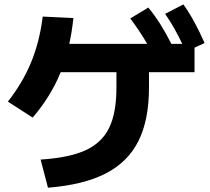

<svg xmlns="http://www.w3.org/2000/svg" viewBox="-20 -831 978 893"><path d="M521.5 -422.9V-495.1H262.2Q215.8 -381.3 131.8 -284.2L16.6 -358.4Q85.4 -445.8 124.8 -541.3Q164.1 -636.7 178.7 -753.9L321.3 -747.1Q314.9 -684.1 302.2 -627H664.6Q629.9 -687 585.9 -745.1L669.9 -795.9Q700.7 -758.3 726.3 -717.5Q752 -676.8 776.9 -627H827.6Q792 -703.1 748 -766.6L833 -810.5Q861.3 -770.5 884.5 -727.5Q907.7 -684.6 931.6 -630.9L884.8 -609.4V-495.1H672.9V-422.9Q672.9 -272.9 623.8 -175Q574.7 -77.1 471.7 -24.2Q368.7 28.8 203.1 42L168.9 -88.9Q301.8 -97.2 377.9 -132.1Q454.1 -167 487.8 -236.6Q521.5 -306.2 521.5 -422.9Z"/></svg>

Font: Pretendard ExtraBold
Style: Regular
Weight: 800
Designer: Base glyphs from Inter by Rasmus Andersson; Hangeul glyphs from Noto Sans CJK(Source Han Sans) by Jang Soo-young and Kan
Foundry: Kil Hyung-jin
Version: Version 1.309